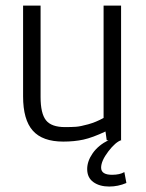

<svg xmlns="http://www.w3.org/2000/svg" viewBox="-20 -501 521 686"><path d="M368.2 -0.5H414.1Q393.1 5.9 367.2 39.8Q341.3 73.7 341.3 98.1Q341.3 123.5 380.4 123.5Q408.2 123.5 424.3 113.8L431.6 152.8Q401.9 165.5 370.1 165.5Q335.9 165.5 313.7 149.7Q291.5 133.8 291.5 103Q291.5 74.7 311.3 46.4Q331.1 18.1 368.2 -0.5ZM350.1 -79.6V-481H412.6V0H361.3L356.9 -31.2Q310.5 -9.3 278.1 -2.2Q245.6 4.9 206.1 4.9Q131.8 4.9 97.2 -34.2Q62.5 -73.2 62.5 -156.7V-481H125V-154.3Q125 -95.7 144.3 -71.3Q163.6 -46.9 212.4 -46.9Q236.8 -46.9 252.2 -48.1Q267.6 -49.3 295.2 -56.9Q322.8 -64.5 350.1 -79.6Z"/></svg>

Font: Anaheim
Style: Regular
Weight: 400
Designer: vernon adams
Foundry: vernon adams
Version: Version 1.002; ttfautohint (v0.93.5-3d13) -l 8 -r 50 -G 200 